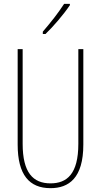

<svg xmlns="http://www.w3.org/2000/svg" viewBox="-20 -970 526 1000"><path d="M344 -943V-950H314C280 -898 248 -858 203 -805V-793H217C256 -830 311 -894 344 -943ZM414 -217V-714H388V-221C388 -63 328 -15 243 -15C152 -15 98 -71 98 -221V-714H72V-217C72 -59 133 10 243 10C338 10 414 -42 414 -217Z"/></svg>

Font: Noto Sans Myanmar UI ExtraCondensed Thin
Style: Regular
Weight: 100
Width: 2
Designer: Monotype Design Team
Foundry: Monotype Imaging Inc.
Version: Version 2.103